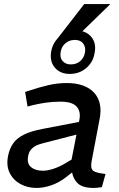

<svg xmlns="http://www.w3.org/2000/svg" viewBox="-20 -921 586 948"><path d="M483 3Q472 5 460.5 6Q449 7 441 7Q381 7 357 -23Q333 -53 334 -97L330 -116L372 -330Q380 -371 358 -395Q336 -419 279 -419Q240 -419 206 -414Q172 -409 143 -402L116 -395L104 -467L132 -476Q174 -490 218.5 -500.5Q263 -511 311 -511Q356 -511 390 -498.5Q424 -486 445 -463Q466 -440 473 -407.5Q480 -375 472 -334L432 -123Q426 -89 440 -78Q454 -67 501 -62ZM160 7Q117 7 81.5 -12Q46 -31 28 -67Q10 -103 20 -152Q27 -187 45 -213Q63 -239 98.5 -256.5Q134 -274 193 -285L391 -323L379 -262L193 -214Q168 -208 153 -199Q138 -190 130 -178.5Q122 -167 119 -150Q112 -113 133.5 -95.5Q155 -78 192 -78Q214 -78 243.5 -87.5Q273 -97 303 -115L355 -146L363 -91L306 -46Q271 -19 233 -6Q195 7 160 7ZM324 -556Q277 -556 250.5 -587.5Q224 -619 233 -669Q239 -699 256.5 -722Q274 -745 301 -757.5Q328 -770 358 -770Q405 -770 431 -738.5Q457 -707 447 -659Q442 -627 424 -604Q406 -581 381 -568.5Q356 -556 324 -556ZM329 -603Q358 -603 376.5 -619.5Q395 -636 399 -660Q405 -686 391.5 -705Q378 -724 349 -724Q324 -724 304.5 -708.5Q285 -693 280 -667Q274 -637 289 -620Q304 -603 329 -603ZM258 -723 396 -901H525L342 -723Z"/></svg>

Font: REM
Style: Italic
Weight: 400
Italic angle: -11°
Designer: Octavio Pardo
Foundry: Ashler Design
Version: Version 1.005;gftools[0.9.28]